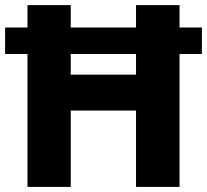

<svg xmlns="http://www.w3.org/2000/svg" viewBox="-20 -734 813 754"><path d="M514.2 -522V-440.9H257.8V-522ZM257.8 -299.8H514.2V0H685.1V-522H772.9V-626H685.1V-713.9H514.2V-626H257.8V-713.9H87.9V-626H0V-522H87.9V0H257.8Z"/></svg>

Font: Noto Reveo Sans
Style: Regular
Weight: 800
Designer: Monotype Design Team
Foundry: Monotype Imaging Inc.
Version: Version 2.007